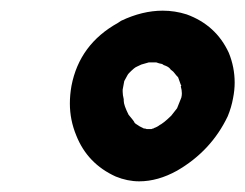

<svg xmlns="http://www.w3.org/2000/svg" viewBox="-20 -756 460 360"><path d="M241 -416Q219 -416 197 -425Q144 -449 123 -502Q111 -531 111 -562Q111 -578 114 -595Q129 -673 201 -713L207 -717Q247 -736 285 -736Q308 -736 330 -729Q385 -709 409 -657Q420 -630 420 -601Q420 -587 417 -572Q414 -555 407 -538Q376 -473 312 -436Q276 -416 241 -416ZM264 -514Q266 -515 267 -515Q268 -515 269 -516Q275 -518 280 -522L282 -523Q288 -527 293.5 -532Q299 -537 301 -539L312 -553L320 -573Q321 -577 321 -581Q321 -587 319 -594L320 -596L319 -597L314 -611Q310 -615 307.5 -618.5Q305 -622 302 -624Q300 -625 299 -627Q296 -631 287 -634L284 -636Q278 -637 273 -639H259L245 -635Q239 -632 236.5 -631Q234 -630 231 -627.5Q228 -625 226 -623Q224 -621 222 -619Q220 -617 219 -615L213 -604L210 -588V-584Q210 -578 212 -570V-567Q212 -559 221 -541Q232 -528 232 -526.5Q232 -525 242 -519L248 -516Q249 -515 251 -515Q253 -515 255 -514Z"/></svg>

Font: Bad Comic
Style: Italic
Weight: 400
Italic angle: -11°
Designer: GGBotNet
Foundry: GGBotNet
Version: 0.95